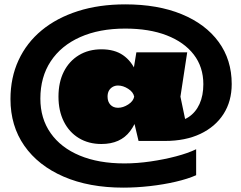

<svg xmlns="http://www.w3.org/2000/svg" viewBox="-20 -770 1106 880"><path d="M627 -327Q621 -228 576.5 -169Q532 -110 445 -110Q386 -110 341.5 -137Q297 -164 272.5 -213Q248 -262 248 -327Q248 -393 272.5 -441.5Q297 -490 341.5 -517Q386 -544 445 -544Q505 -544 544 -517Q583 -490 603.5 -441Q624 -392 627 -327ZM473 -327Q473 -304 486 -290Q499 -276 521 -276Q544 -276 567.5 -291Q591 -306 595 -327Q591 -348 567.5 -363Q544 -378 521 -378Q507 -378 496 -371.5Q485 -365 479 -354Q473 -343 473 -327ZM1042 -385Q1042 -306 1004.5 -247.5Q967 -189 898.5 -156.5Q830 -124 736 -124H615L582 -263L604 -327L582 -389L605 -530H838L807 -327L844 -150L766 -212Q812 -212 844.5 -233.5Q877 -255 894.5 -293.5Q912 -332 912 -384Q912 -463 868 -520Q824 -577 744 -608Q664 -639 554 -639Q435 -639 347.5 -600Q260 -561 212.5 -489Q165 -417 165 -318Q165 -227 212 -160Q259 -93 345.5 -57Q432 -21 550 -21Q608 -21 670 -30Q732 -39 787 -53.5Q842 -68 879 -86V33Q841 50 785 63Q729 76 666.5 83Q604 90 545 90Q388 90 271.5 39.5Q155 -11 91.5 -102Q28 -193 28 -316Q28 -414 65 -494Q102 -574 171 -631Q240 -688 337 -719Q434 -750 554 -750Q703 -750 812.5 -705Q922 -660 982 -578Q1042 -496 1042 -385Z"/></svg>

Font: Unbounded Black
Style: Regular
Weight: 900
Designer: Luke Prowse, Jean-Baptiste Morizot, Fátima Lázaro, Florian Runge
Foundry: NaN
Version: Version 1.701;gftools[0.9.28.dev5+ged2979d]